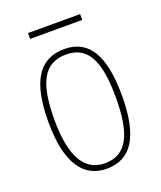

<svg xmlns="http://www.w3.org/2000/svg" viewBox="-127 -743 700 834"><g transform="rotate(-20 223.0 -325.5)"><path d="M102 -634H343V-661H102ZM223 10C335 10 393 -75 393 -267C393 -452 339 -542 226 -542C108 -542 53 -452 53 -267C53 -77 116 10 223 10ZM224 -15C126 -15 81 -104 81 -267C81 -434 120 -517 225 -517C327 -517 365 -435 365 -267C365 -107 329 -15 224 -15Z"/></g></svg>

Font: Noto Serif Bengali Condensed Thin
Style: Regular
Weight: 100
Width: 3
Designer: Juan Bruce, Universal Thirst, Indian Type Foundry and the Monotype Design Team.
Foundry: Monotype Imaging Inc.
Version: Version 2.003